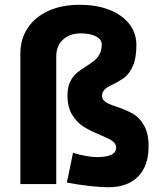

<svg xmlns="http://www.w3.org/2000/svg" viewBox="-20 -768 668 800"><path d="M405.3 -368.2Q405.3 -356.4 413.1 -348.6Q420.9 -340.8 432.6 -335.7Q444.3 -330.6 465.8 -323.2Q505.4 -310.1 532.2 -295.2Q559.1 -280.3 579.1 -247.1Q599.1 -213.9 599.1 -157.7Q599.1 -76.7 555.2 -32.2Q511.2 12.2 431.2 12.2Q394 11.7 351.1 6.8Q308.1 2 258.8 -7.3L284.2 -131.3Q308.6 -123.5 336.9 -118.4Q365.2 -113.3 382.3 -113.3Q423.3 -113.3 443.6 -123Q463.9 -132.8 463.9 -152.8Q463.9 -164.6 455.6 -173.6Q447.3 -182.6 434.1 -189.2Q420.9 -195.8 397.9 -205.6Q356.4 -222.7 328.9 -239.7Q301.3 -256.8 281.2 -288.8Q261.2 -320.8 261.2 -370.1Q261.2 -403.8 272 -426.5Q282.7 -449.2 298.3 -462.6Q314 -476.1 338.9 -491.7Q361.3 -505.9 374 -516.4Q386.7 -526.9 395.3 -543.2Q403.8 -559.6 403.8 -583Q403.8 -604 379.9 -616.5Q356 -628.9 316.9 -628.9Q270.5 -628.9 242.4 -602.8Q214.4 -576.7 214.4 -533.2V-1H64.9V-544.9Q64.9 -605.5 95.7 -651.6Q126.5 -697.8 182.1 -722.9Q237.8 -748 311.5 -748Q382.3 -748 435.8 -727.1Q489.3 -706.1 518.8 -668Q548.3 -629.9 548.3 -580.1Q548.3 -526.9 534.2 -494.4Q520 -461.9 500.5 -446.5Q481 -431.2 451.7 -417Q435.5 -409.2 426.5 -403.6Q417.5 -397.9 411.4 -389.2Q405.3 -380.4 405.3 -368.2Z"/></svg>

Font: DavidDev Light
Style: Regular
Weight: 300
Designer: David.dev
Foundry: David.dev
Version: Version 1.001;FEAKit 1.0